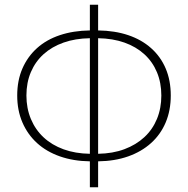

<svg xmlns="http://www.w3.org/2000/svg" viewBox="-20 -770 797 814"><path d="M53 -365Q53 -429 75 -479.5Q97 -530 137 -566Q177 -602 234 -621Q291 -640 361 -641V-750H396V-641Q467 -640 523.5 -621Q580 -602 620.5 -566Q661 -530 682.5 -479.5Q704 -429 704 -365Q704 -302 682.5 -251Q661 -200 620.5 -163.5Q580 -127 523.5 -107Q467 -87 396 -86V24H361V-86Q291 -87 234 -107Q177 -127 137 -163.5Q97 -200 75 -251Q53 -302 53 -365ZM92 -365Q92 -311 111 -265.5Q130 -220 165 -187.5Q200 -155 249.5 -137Q299 -119 361 -118V-608Q299 -607 249.5 -589.5Q200 -572 165 -540.5Q130 -509 111 -464.5Q92 -420 92 -365ZM396 -118Q458 -119 507.5 -137.5Q557 -156 592 -188.5Q627 -221 645.5 -266Q664 -311 664 -365Q664 -419 645.5 -463.5Q627 -508 592 -540Q557 -572 507.5 -589.5Q458 -607 396 -608Z"/></svg>

Font: Kinto Sans Thin
Style: Regular
Weight: 100
Designer: Authors: Ryoko NISHIZUKA  (kana & ideographs); Paul D. Hunt (Latin, Greek & Cyrillic); Wenlong ZHANG  (bopomofo); Sandol
Foundry: Adobe Systems Incorporated, ookami Inc.
Version: Version 0.001